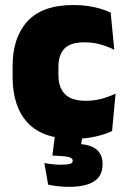

<svg xmlns="http://www.w3.org/2000/svg" viewBox="-20 -526 492 746"><path d="M265.5 13.5Q145 13.5 87 -49.5Q29 -112.5 29 -227V-269.5Q29 -380.5 87 -443.5Q145 -506.5 265 -506.5Q294.5 -506.5 321 -502.8Q347.5 -499 370 -492.2Q392.5 -485.5 410 -477L424 -332.5Q399.5 -345 371 -353.2Q342.5 -361.5 307.5 -361.5Q253.5 -361.5 230.2 -337Q207 -312.5 207 -266.5V-234Q207 -186 232.5 -160.2Q258 -134.5 312.5 -134.5Q346.5 -134.5 374.2 -142Q402 -149.5 429 -162L415.5 -17Q388 -3.5 349 5Q310 13.5 265.5 13.5ZM303.5 -18.5 290 68.5 223.5 34.5Q235.5 33.5 247 33.2Q258.5 33 270 33Q326.5 33 352.5 52.8Q378.5 72.5 378.5 109.5V112.5Q378.5 157.5 345.5 178.8Q312.5 200 248 200Q225 200 204.2 197.5Q183.5 195 167 191.5L152.5 107.5Q167.5 110.5 184 112.2Q200.5 114 215 114Q240 114 251.2 111Q262.5 108 262.5 99V98Q262.5 88.5 247.5 84.2Q232.5 80 185.5 78.5Q185 78.5 184.5 78.5Q184 78.5 183.5 78.5L196 -18.5Z"/></svg>

Font: Anek Bangla Medium ExtraBold
Style: Regular
Weight: 800
Version: Version 1.003